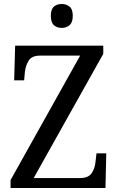

<svg xmlns="http://www.w3.org/2000/svg" viewBox="-20 -943 592 963"><path d="M33 0V-40L382 -664H181Q140 -664 124.5 -640Q109 -616 105 -583L101 -540H51L56 -714H498V-673L149 -50H381Q423 -50 439.5 -74Q456 -98 459 -131L464 -174H513L509 0ZM290 -803Q266 -803 250.5 -816.5Q235 -830 235 -863Q235 -897 250.5 -910Q266 -923 290 -923Q312 -923 328.5 -910Q345 -897 345 -863Q345 -830 328.5 -816.5Q312 -803 290 -803Z"/></svg>

Font: Noto Serif Sinhala SemiCondensed
Style: Regular
Weight: 400
Width: 4
Designer: Jelle Bosma - Monotype Design Team
Foundry: Monotype Imaging Inc.
Version: Version 2.007; ttfautohint (v1.8.4.7-5d5b)